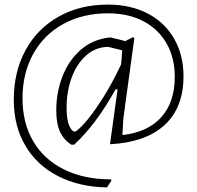

<svg xmlns="http://www.w3.org/2000/svg" viewBox="-20 -624 856 836"><path d="M459 4 492 -235H483Q400 -84 303 6H290Q257 -16 241 -51Q225 -86 225 -144Q225 -222 252 -291.5Q279 -361 331.5 -407Q384 -453 458 -461H462L526 -445L558 -462L565 -458L517 -108L513 -36Q623 -48 682 -113.5Q741 -179 741 -290Q741 -372 705.5 -434.5Q670 -497 604.5 -531.5Q539 -566 450 -566Q340 -566 255.5 -519.5Q171 -473 124.5 -389Q78 -305 78 -196Q78 -87 125.5 -7.5Q173 72 260 114.5Q347 157 463 157L465 163L446 192Q325 190 233 143Q141 96 90.5 10.5Q40 -75 40 -189Q40 -311 91 -405Q142 -499 235 -551.5Q328 -604 450 -604Q549 -604 623.5 -565Q698 -526 738.5 -455Q779 -384 779 -292Q779 -155 696.5 -79.5Q614 -4 459 4ZM507 -343 509 -360 512 -405 451 -420Q396 -419 355 -382.5Q314 -346 292 -286Q270 -226 270 -156Q270 -102 281.5 -76.5Q293 -51 305 -51Q315 -51 347.5 -87Q380 -123 423 -189.5Q466 -256 507 -343Z"/></svg>

Font: Luna Sans Light
Style: Regular
Weight: 300
Designer: Juan Pablo del Peral
Foundry: Huerta Tipografica
Version: Version 2.001; ttfautohint (v1.5)